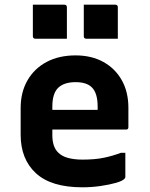

<svg xmlns="http://www.w3.org/2000/svg" viewBox="-20 -786 640 818"><path d="M302 -550Q370 -550 420.5 -522Q471 -494 499 -444Q527 -394 527 -327V-244Q527 -234 517 -234H203V-210Q203 -160 228 -136Q244 -120 270.5 -113Q297 -106 332 -106Q385 -106 423 -114Q461 -122 495 -135H514V-32Q514 -28 510 -24Q502 -15 474 -7Q446 1 408 6.5Q370 12 331 12Q198 12 133 -48Q68 -108 68 -212V-326Q68 -393 97 -443.5Q126 -494 178.5 -522Q231 -550 302 -550ZM302 -436Q253 -436 228 -412Q203 -388 203 -332V-318H396V-332Q396 -390 371 -414Q349 -436 302 -436ZM120 -766H254Q265 -766 265 -755V-621H131Q120 -621 120 -632ZM337 -766H471Q482 -766 482 -755V-621H348Q337 -621 337 -632Z"/></svg>

Font: Recursive Sn Lnr St
Style: Bold
Weight: 700
Version: Version 1.079;hotconv 1.0.112;makeotfexe 2.5.65598; ttfautoh